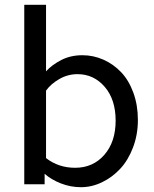

<svg xmlns="http://www.w3.org/2000/svg" viewBox="-20 -760 634 792"><path d="M80.1 0V-740.2H169.9V-465.8Q194.3 -492.7 232.9 -512.5Q271.5 -532.2 319.8 -532.2Q365.2 -532.2 406.5 -513.9Q447.8 -495.6 479.5 -462.4Q511.2 -429.2 530 -377.9Q548.8 -326.7 548.8 -265.1Q548.8 -204.6 528.8 -151.9Q508.8 -99.1 475.8 -63.7Q442.9 -28.3 400.6 -8.1Q358.4 12.2 314 12.2Q271 12.2 231.2 -3.4Q191.4 -19 164.1 -43V0ZM299.8 -454.1Q259.8 -454.1 224.9 -434.1Q189.9 -414.1 169.9 -386.2V-107.9Q221.2 -67.9 290 -67.9Q363.8 -67.9 410.4 -121.3Q457 -174.8 457 -262.2Q457 -349.6 411.9 -401.9Q366.7 -454.1 299.8 -454.1Z"/></svg>

Font: ABeeZee
Style: Regular
Weight: 400
Designer: Anja Meiners
Foundry: Anja Meiners
Version: Version 1.002